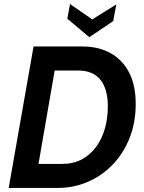

<svg xmlns="http://www.w3.org/2000/svg" viewBox="-20 -930 712 950"><path d="M23 0 146 -700H388Q467.5 -700 526.8 -667.2Q586 -634.5 618.8 -571.2Q651.5 -508 651.5 -415.5Q651.5 -324 621.5 -248Q591.5 -172 538.5 -116.5Q485.5 -61 415.2 -30.5Q345 0 265 0ZM161 -64 114.5 -119H287.5Q342.5 -119 384.5 -141.2Q426.5 -163.5 455.2 -202.8Q484 -242 498.8 -293.2Q513.5 -344.5 513.5 -403Q513.5 -490 476.8 -535.5Q440 -581 366.5 -581H193.5L260 -636ZM422 -746 313 -837.5 326.5 -910 436.5 -834 555.5 -908 540 -825.5Z"/></svg>

Font: Cabin
Style: Bold Italic
Weight: 700
Width: 4
Italic angle: -10°
Designer: Pablo Impallari
Foundry: Pablo Impallari. http://www.impallari.com Igino Marini. http://www.ikern.com
Version: Version 3.001